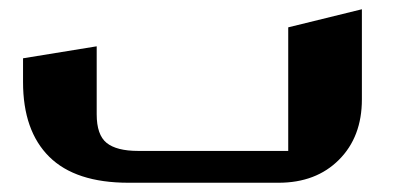

<svg xmlns="http://www.w3.org/2000/svg" viewBox="-20 -395 869 415"><path d="M762.2 -375V-180.2Q762.2 -99.1 712.6 -49.6Q663.1 0 582 0H257.8Q143.1 0 86.4 -56.2Q29.8 -112.3 29.8 -217.8V-269L189 -294.9V-147.9Q189 -103.5 210.4 -86.2Q231.9 -68.8 278.8 -68.8H603V-335.9Z"/></svg>

Font: Wesal
Style: Regular
Weight: 900
Designer: Ahmed zaza
Foundry: Ahmed zaza
Version: Version 2.01